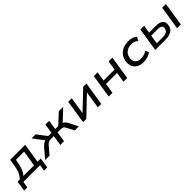

<svg xmlns="http://www.w3.org/2000/svg" viewBox="417 -2099 3825 3825"><g transform="rotate(-45 2329.5 -186.5)"><path d="M-16 133 18 -84H80Q113 -118 136 -157Q159 -196 174 -244Q189 -292 198 -353L222 -497H645L579 -84H671L637 133H546L568 0H96L74 133ZM182 -82H479L533 -416H302L288 -334Q276 -261 250 -197Q224 -133 182 -82Z M711 0 867 -185Q894 -216 918.5 -236Q943 -256 971.5 -267.5Q1000 -279 1038 -282L1010 -252L824 -497H939L1092 -295H1183L1215 -497H1320L1289 -295H1375L1592 -497H1717L1454 -252L1436 -282Q1468 -279 1489.5 -270.5Q1511 -262 1528.5 -242.5Q1546 -223 1565 -186L1661 0H1546L1465 -155Q1453 -179 1440 -192Q1427 -205 1406.5 -210.5Q1386 -216 1350 -216H1276L1242 0H1136L1171 -216H1097Q1062 -216 1040.5 -210.5Q1019 -205 1002.5 -191.5Q986 -178 966 -155L835 0Z M1779 0 1857 -497H1956L1898 -130H1893L2280 -497H2371L2292 0H2194L2253 -369H2257L1870 0Z M2501 0 2579 -497H2685L2654 -298H2964L2995 -497H3101L3023 0H2917L2951 -215H2641L2607 0Z M3478 9Q3391 9 3332 -26.5Q3273 -62 3248.5 -125.5Q3224 -189 3240 -273Q3252 -332 3281.5 -376.5Q3311 -421 3354 -449.5Q3397 -478 3449.5 -492Q3502 -506 3558 -506Q3617 -506 3665.5 -489Q3714 -472 3742 -441L3700 -366Q3672 -391 3634 -405.5Q3596 -420 3556 -420Q3517 -420 3482 -410Q3447 -400 3418.5 -380Q3390 -360 3370.5 -330Q3351 -300 3343 -258Q3326 -173 3368.5 -125.5Q3411 -78 3495 -78Q3538 -78 3581.5 -92Q3625 -106 3661 -131L3690 -56Q3664 -36 3630.5 -21.5Q3597 -7 3558.5 1Q3520 9 3478 9Z M3813 0 3891 -497H3997L3970 -332H4153Q4268 -332 4316 -287.5Q4364 -243 4346 -151Q4336 -100 4304 -66.5Q4272 -33 4220 -16.5Q4168 0 4096 0ZM3927 -73H4100Q4164 -73 4202 -95Q4240 -117 4250 -165Q4261 -215 4230.5 -237Q4200 -259 4133 -259H3957ZM4427 0 4505 -497H4610L4532 0Z"/></g></svg>

Font: Nunito Sans 7pt SemiExpanded Medium
Style: Italic
Weight: 500
Width: 6
Italic angle: -9°
Designer: Vernon Adams
Foundry: Vernon Adams
Version: Version 3.101;gftools[0.9.27]